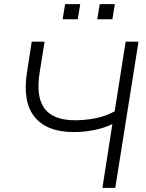

<svg xmlns="http://www.w3.org/2000/svg" viewBox="-20 -906 706 926"><path d="M474 0 522 -308Q485 -289 435 -279Q385 -269 336 -269Q206 -269 147 -342Q88 -415 110 -556L133 -705H195L172 -561Q152 -440 194.5 -383Q237 -326 342 -326Q390 -326 439.5 -335.5Q489 -345 533 -369L586 -705H648L536 0ZM449 -813 461 -886H534L522 -813ZM282 -813 294 -886H367L355 -813Z"/></svg>

Font: Nunito Sans Light
Style: Italic
Weight: 300
Italic angle: -9°
Designer: Vernon Adams
Foundry: Vernon Adams
Version: Version 3.006; ttfautohint (v1.8.3)